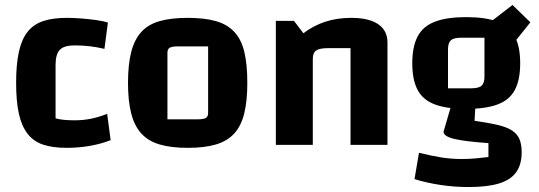

<svg xmlns="http://www.w3.org/2000/svg" viewBox="-20 -584 2173 774"><path d="M249 12Q192 12 153.5 -1Q115 -14 91 -45Q67 -76 56 -126Q45 -176 45 -250Q45 -324 56 -374.5Q67 -425 91 -455.5Q115 -486 154 -499Q193 -512 249 -512Q277 -512 308.5 -509.5Q340 -507 368.5 -503Q397 -499 415 -493L401 -387Q372 -394 342.5 -397.5Q313 -401 281 -401Q238 -401 221 -383Q204 -365 204 -322V-107Q230 -99 281 -99Q314 -99 345 -105Q376 -111 412 -125L426 -19Q388 -4 342.5 4Q297 12 249 12Z M737 12Q670 12 624 -1.5Q578 -15 550 -45.5Q522 -76 509 -126.5Q496 -177 496 -250Q496 -324 509 -374.5Q522 -425 550 -455.5Q578 -486 624 -499Q670 -512 737 -512Q804 -512 850 -499Q896 -486 924.5 -455.5Q953 -425 965 -374.5Q977 -324 977 -250Q977 -177 964.5 -126.5Q952 -76 924 -45.5Q896 -15 850 -1.5Q804 12 737 12ZM655 -103H776Q801 -103 810 -108.5Q819 -114 819 -129V-397H698Q673 -397 664 -391.5Q655 -386 655 -371Z M1092 0V-500H1165L1203 -450Q1244 -481 1291.5 -496.5Q1339 -512 1396 -512Q1467 -512 1504.5 -486.5Q1542 -461 1542 -413V0H1393V-390H1304Q1268 -390 1254.5 -380.5Q1241 -371 1241 -347V0Z M1859 -145Q1781 -145 1733 -163Q1685 -181 1663.5 -221.5Q1642 -262 1642 -329Q1642 -396 1663.5 -437Q1685 -478 1733 -496.5Q1781 -515 1859 -515Q1938 -515 1985.5 -496.5Q2033 -478 2055 -437.5Q2077 -397 2077 -329Q2077 -262 2055.5 -221.5Q2034 -181 1986 -163Q1938 -145 1859 -145ZM1786 -228H1879Q1910 -228 1921.5 -238.5Q1933 -249 1933 -275V-432H1839Q1809 -432 1797.5 -421.5Q1786 -411 1786 -384ZM2083 30Q2083 79 2061 110Q2039 141 1992 155.5Q1945 170 1869 170Q1811 170 1755 161.5Q1699 153 1651 138L1669 32Q1718 44 1758.5 50.5Q1799 57 1840 57Q1872 57 1898 54.5Q1924 52 1949 49V-7Q1851 -14 1809.5 -24.5Q1768 -35 1768 -53L1801 -166L1897 -165L1893 -97Q1950 -89 1987.5 -80Q2025 -71 2045.5 -57Q2066 -43 2074.5 -22Q2083 -1 2083 30ZM2034 -389 1954 -493 2046 -564 2118 -494Z"/></svg>

Font: Changa SemiBold
Style: Regular
Weight: 600
Designer: Eduardo Rodriguez Tunni
Foundry: Eduardo Rodriguez Tunni
Version: Version 3.002; ttfautohint (v1.8.2)